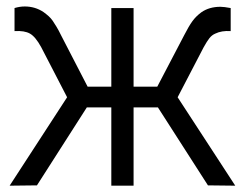

<svg xmlns="http://www.w3.org/2000/svg" viewBox="-20 -588 776 608"><path d="M192.5 -280 110.5 -438.5Q92.5 -471.5 75 -481.5Q57.5 -491.5 26 -489.5V-562.5Q42.5 -567.5 58.5 -567.5Q91 -567.5 117.5 -550Q126.5 -543.5 134 -536.8Q141.5 -530 147 -522Q152.5 -514 159.2 -502.8Q166 -491.5 173 -477L257.5 -313.5H332.5V-562.5H403V-313.5H478L563.5 -477Q577.5 -504.5 589 -520.5Q600 -536 617.5 -549Q642.5 -566.5 678 -566.5Q683.5 -566.5 691.8 -565.5Q700 -564.5 710.5 -562.5V-489.5Q682 -491.5 661.5 -481.5Q651 -477 643.2 -467.2Q635.5 -457.5 625 -438.5L542.5 -280L725 0L638.5 -1L480 -248H403V0H332.5V-248H255L97 -1L10.5 0Z"/></svg>

Font: Russisch Sans
Style: Regular
Weight: 400
Designer: Michael Sharanda (font) & Cristiano Sobral (main changes)
Foundry: Michael Sharanda
Version: Version 2.00;October 25, 2020;FontCreator 13.0.0.2681 64-bit